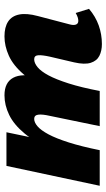

<svg xmlns="http://www.w3.org/2000/svg" viewBox="176 -652 486 879"><g transform="rotate(-90 419.5 -213.0)"><path d="M657 10Q626 10 603 -1.5Q580 -13 571 -41Q562 -69 573 -117L599 -228Q607 -264 605.5 -282Q604 -300 587 -300Q570 -300 551 -284.5Q532 -269 513.5 -234.5Q495 -200 476.5 -142Q458 -84 442 0H383Q408 -130 442.5 -215Q477 -300 518 -348Q559 -396 603.5 -416Q648 -436 692 -436Q734 -436 759.5 -419.5Q785 -403 792 -369Q799 -335 785 -283L747 -138Q742 -120 746 -109Q750 -98 763 -98Q770 -98 778.5 -100.5Q787 -103 799 -110L818 -49Q783 -19 742 -4.5Q701 10 657 10ZM8 0 99 -427H253L164 0ZM115 0Q139 -126 172.5 -210Q206 -294 247 -343.5Q288 -393 332.5 -414.5Q377 -436 422 -436Q481 -436 502.5 -396Q524 -356 505 -283L436 0H281L328 -228Q336 -263 333.5 -281.5Q331 -300 314 -300Q298 -300 280 -284.5Q262 -269 243.5 -234.5Q225 -200 206.5 -142Q188 -84 171 0Z"/></g></svg>

Font: Ysabeau Office Black
Style: Italic
Weight: 900
Italic angle: -12°
Designer: Christian Thalmann (Catharsis Fonts)
Version: Version 2.001;gftools[0.9.30]; featfreeze: tnum,lnum,ss02